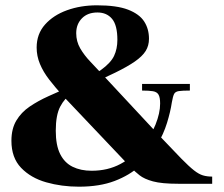

<svg xmlns="http://www.w3.org/2000/svg" viewBox="-20 -692 844 723"><path d="M277 11Q212 11 154 -5.5Q96 -22 59.5 -60Q23 -98 23 -162Q23 -207 41.5 -238Q60 -269 91.5 -290.5Q123 -312 163 -330Q203 -348 246 -367Q322 -401 359.5 -428Q397 -455 409.5 -481.5Q422 -508 422 -542Q422 -597 402 -621Q382 -645 347 -645Q310 -645 288.5 -623Q267 -601 267 -567Q267 -536 282 -510Q297 -484 320.5 -459.5Q344 -435 367 -410L584 -177Q633 -125 662.5 -95Q692 -65 710.5 -50.5Q729 -36 744.5 -31.5Q760 -27 779 -27V0H651Q589 0 556 -9Q523 -18 505.5 -32Q488 -46 474 -60L216 -332Q188 -363 165.5 -392Q143 -421 130.5 -451Q118 -481 118 -513Q118 -564 149.5 -599.5Q181 -635 232.5 -653.5Q284 -672 345 -672Q420 -672 462.5 -655.5Q505 -639 523 -611Q541 -583 541 -546Q541 -520 528.5 -500Q516 -480 488 -460.5Q460 -441 414 -418.5Q368 -396 300 -366Q275 -355 249.5 -339Q224 -323 207 -291Q190 -259 190 -200Q190 -145 206.5 -112Q223 -79 253.5 -64Q284 -49 325 -49Q386 -49 433.5 -74.5Q481 -100 514.5 -139.5Q548 -179 565.5 -222.5Q583 -266 583 -302Q583 -325 577 -335.5Q571 -346 556 -348.5Q541 -351 515 -351V-376H695V-351Q667 -351 653.5 -349Q640 -347 635.5 -338Q631 -329 627 -306Q622 -272 609 -229.5Q596 -187 571 -145Q546 -103 507 -67.5Q468 -32 411.5 -10.5Q355 11 277 11Z"/></svg>

Font: Frank Ruhl Libre Black
Style: Regular
Weight: 900
Designer: Yanek Iontef
Foundry: Fontef
Version: Version 6.004